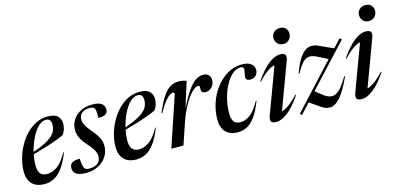

<svg xmlns="http://www.w3.org/2000/svg" viewBox="-67 -1155 3302 1588"><g transform="rotate(-15 1584.0 -361.0)"><path d="M380 -202Q346.5 -117 310.5 -70.8Q274.5 -24.5 236.8 -6.8Q199 11 159 11Q89 11 52.8 -27Q16.5 -65 16.5 -132.5Q16.5 -184.5 31 -239Q45.5 -293.5 72.8 -344.2Q100 -395 138 -435.2Q176 -475.5 223 -499.2Q270 -523 324 -523Q385.5 -523 410.5 -497Q435.5 -471 435.5 -434.5Q435.5 -411.5 428.8 -388Q422 -364.5 406.5 -342.5Q384 -330.5 340.5 -314.5Q297 -298.5 242.8 -281.5Q188.5 -264.5 134 -250Q124 -202 124 -161.5Q124 -109.5 143 -86.8Q162 -64 200 -64Q242 -64 285.5 -92.8Q329 -121.5 374 -202.5ZM305.5 -500Q267.5 -500 234.5 -466Q201.5 -432 176.8 -379Q152 -326 138 -269.5Q222 -298.5 267.2 -326.2Q312.5 -354 330 -383Q347.5 -412 347.5 -446.5Q347.5 -500 305.5 -500Z M492.5 -117Q494.5 -50.5 508.5 -32Q515.5 -22.5 525.5 -19.8Q535.5 -17 548.5 -17Q596 -17 621.5 -38Q647 -59 647 -97.5Q647 -121 632.8 -148Q618.5 -175 580.5 -217.5Q542.5 -260 529 -292.5Q515.5 -325 515.5 -356.5Q515.5 -402.5 539.2 -440.2Q563 -478 605.5 -500.5Q648 -523 704 -523Q763.5 -523 787 -504Q810.5 -485 810.5 -455Q810.5 -429 792.8 -415.8Q775 -402.5 728 -402.5Q730 -440 727.5 -459.2Q725 -478.5 718.5 -487Q712.5 -495 702.5 -497.8Q692.5 -500.5 677.5 -500.5Q635.5 -500.5 611.8 -480.8Q588 -461 588 -425Q588 -402.5 600.5 -377.5Q613 -352.5 650.5 -308.5Q688 -264 702.5 -231.8Q717 -199.5 717 -168.5Q717 -118.5 691.2 -77.8Q665.5 -37 620 -13Q574.5 11 515.5 11Q454.5 11 429.5 -7.8Q404.5 -26.5 404.5 -58Q404.5 -89 424.8 -103Q445 -117 492.5 -117Z M1166.5 -202Q1133 -117 1097 -70.8Q1061 -24.5 1023.2 -6.8Q985.5 11 945.5 11Q875.5 11 839.2 -27Q803 -65 803 -132.5Q803 -184.5 817.5 -239Q832 -293.5 859.2 -344.2Q886.5 -395 924.5 -435.2Q962.5 -475.5 1009.5 -499.2Q1056.5 -523 1110.5 -523Q1172 -523 1197 -497Q1222 -471 1222 -434.5Q1222 -411.5 1215.2 -388Q1208.5 -364.5 1193 -342.5Q1170.5 -330.5 1127 -314.5Q1083.5 -298.5 1029.2 -281.5Q975 -264.5 920.5 -250Q910.5 -202 910.5 -161.5Q910.5 -109.5 929.5 -86.8Q948.5 -64 986.5 -64Q1028.5 -64 1072 -92.8Q1115.5 -121.5 1160.5 -202.5ZM1092 -500Q1054 -500 1021 -466Q988 -432 963.2 -379Q938.5 -326 924.5 -269.5Q1008.5 -298.5 1053.8 -326.2Q1099 -354 1116.5 -383Q1134 -412 1134 -446.5Q1134 -500 1092 -500Z M1387 -421.5Q1390.5 -431 1388.8 -438.2Q1387 -445.5 1378 -445.5Q1366.5 -445.5 1348.8 -434.2Q1331 -423 1306 -392.2Q1281 -361.5 1249 -303.5L1243 -306Q1277.5 -388.5 1308.8 -435.8Q1340 -483 1372.8 -502.8Q1405.5 -522.5 1444 -522.5Q1465.5 -522.5 1480.2 -519.8Q1495 -517 1513 -511L1444 -291Q1491 -385.5 1527.5 -435.8Q1564 -486 1594.5 -504.5Q1625 -523 1654 -523Q1687 -523 1702.8 -506.8Q1718.5 -490.5 1718.5 -463.5Q1718.5 -426.5 1695 -402.8Q1671.5 -379 1640.5 -379Q1602 -379 1605.5 -415Q1607 -433.5 1604 -439.2Q1601 -445 1593 -445Q1568.5 -445 1535.8 -411.2Q1503 -377.5 1469.5 -317.2Q1436 -257 1409 -177.5L1349 0H1245Z M1971.5 -502Q1933.5 -502 1899.2 -471.8Q1865 -441.5 1838.8 -391.5Q1812.5 -341.5 1797.5 -281.5Q1782.5 -221.5 1782.5 -161.5Q1782.5 -109.5 1800.2 -86.8Q1818 -64 1855 -64Q1896.5 -64 1938.5 -94.2Q1980.5 -124.5 2023 -202.5L2029 -202Q1997 -119.5 1963.5 -73.2Q1930 -27 1893 -8Q1856 11 1814.5 11Q1747 11 1711 -26.8Q1675 -64.5 1675 -132.5Q1675 -208.5 1699.2 -278.5Q1723.5 -348.5 1766.5 -403.5Q1809.5 -458.5 1866 -490.8Q1922.5 -523 1986.5 -523Q2043 -523 2067.5 -501.5Q2092 -480 2092 -449Q2092 -422.5 2074 -403Q2056 -383.5 2025.5 -383.5Q2000.5 -383.5 1991.8 -397Q1983 -410.5 1992.5 -444.5Q2001.5 -479 1996.2 -490.5Q1991 -502 1971.5 -502Z M2297.5 -665Q2297.5 -692.5 2317.2 -712.8Q2337 -733 2370 -733Q2401 -733 2418.5 -714Q2436 -695 2436 -668.5Q2436 -641 2417.2 -619Q2398.5 -597 2365.5 -597Q2334 -597 2315.8 -617.8Q2297.5 -638.5 2297.5 -665ZM2103 -56.5 2248 -446.5Q2224 -443.5 2190.2 -421.2Q2156.5 -399 2104 -344.5L2099 -348Q2164 -440.5 2216.5 -481Q2269 -521.5 2314 -521.5Q2350 -521.5 2358.8 -505.2Q2367.5 -489 2355.5 -457L2209 -62Q2231 -66.5 2265.5 -89.5Q2300 -112.5 2353 -167L2357.5 -163.5Q2294 -70.5 2240.2 -29.8Q2186.5 11 2144.5 11Q2109.5 11 2099.5 -4.5Q2089.5 -20 2103 -56.5Z M2346 -3.5 2694 -380 2609 -423Q2571 -442.5 2542 -440.8Q2513 -439 2486.8 -411.5Q2460.5 -384 2430.5 -327L2423.5 -329Q2456.5 -421.5 2491.2 -466.2Q2526 -511 2562.2 -519.2Q2598.5 -527.5 2635.5 -510.5L2762 -453.5L2826.5 -523L2841.5 -508.5L2511.5 -152.5L2571 -106.5Q2631.5 -59.5 2679 -85.8Q2726.5 -112 2781 -209L2788 -207Q2738 -96 2694.8 -45.8Q2651.5 4.5 2612.2 9Q2573 13.5 2535.5 -11.5L2441 -76.5L2361 10Z M3030 -665Q3030 -692.5 3049.8 -712.8Q3069.5 -733 3102.5 -733Q3133.5 -733 3151 -714Q3168.5 -695 3168.5 -668.5Q3168.5 -641 3149.8 -619Q3131 -597 3098 -597Q3066.5 -597 3048.2 -617.8Q3030 -638.5 3030 -665ZM2835.5 -56.5 2980.5 -446.5Q2956.5 -443.5 2922.8 -421.2Q2889 -399 2836.5 -344.5L2831.5 -348Q2896.5 -440.5 2949 -481Q3001.5 -521.5 3046.5 -521.5Q3082.5 -521.5 3091.2 -505.2Q3100 -489 3088 -457L2941.5 -62Q2963.5 -66.5 2998 -89.5Q3032.5 -112.5 3085.5 -167L3090 -163.5Q3026.5 -70.5 2972.8 -29.8Q2919 11 2877 11Q2842 11 2832 -4.5Q2822 -20 2835.5 -56.5Z"/></g></svg>

Font: Newsreader 72pt Medium
Style: Italic
Weight: 500
Italic angle: -17°
Designer: Hugues Gentile
Foundry: Production Type
Version: Version 1.003; ttfautohint (v1.8.3)